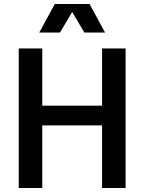

<svg xmlns="http://www.w3.org/2000/svg" viewBox="-20 -943 723 963"><path d="M74 0H192V-314H492V0H610V-700H492V-413H192V-700H74ZM177 -780H281L342 -883L403 -780H507L429 -923H255Z"/></svg>

Font: Uncut Sans Semibold
Style: Regular
Weight: 600
Designer: Kasper Nordkvist
Foundry: UNCUT.wtf
Version: Version 1.304;Glyphs 3.2 (3246)